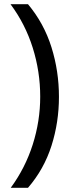

<svg xmlns="http://www.w3.org/2000/svg" viewBox="-20 -734 340 912"><path d="M260 -274Q260 -153 224.5 -41.5Q189 70 113 158H31Q100 64 135.5 -47.5Q171 -159 171 -275Q171 -394 135.5 -507Q100 -620 30 -714H113Q189 -623 224.5 -509.5Q260 -396 260 -274Z"/></svg>

Font: Apis
Style: Regular
Weight: 400
Designer: Monotype Design Team
Foundry: Monotype Imaging Inc.
Version: Version 2.000; build 0001